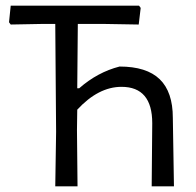

<svg xmlns="http://www.w3.org/2000/svg" viewBox="-20 -661 695 681"><path d="M176 0 179 -193 176 -576H124L18 -574L12 -582L18 -641H473L479 -633L472 -574L355 -576H256L254 -348H261Q326 -405 404 -425Q500 -425 546.5 -380Q593 -335 593 -243L597 0H518L520 -224Q520 -353 411 -353Q329 -353 254 -272L253 -200L255 0Z"/></svg>

Font: Alegreya Sans SC
Style: Regular
Weight: 400
Designer: Juan Pablo del Peral
Foundry: Huerta Tipografica
Version: Version 2.007